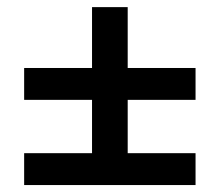

<svg xmlns="http://www.w3.org/2000/svg" viewBox="-20 -618 626 547"><path d="M48.8 -333.5H242.2V-181.6H48.8V-90.8H537.1V-181.6H343.8V-333.5H537.1V-424.3H343.8V-597.7H242.2V-424.3H48.8Z"/></svg>

Font: CaskaydiaCove Nerd Font
Style: Regular
Weight: 400
Designer: Aaron Bell
Foundry: Saja Typeworks
Version: Version 2111.1;Nerd Fonts 2.3.3